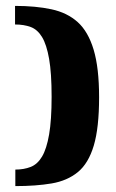

<svg xmlns="http://www.w3.org/2000/svg" viewBox="-20 -551 392 651"><path d="M31 -531Q101 -531 154.5 -519.5Q208 -508 243.5 -476Q279 -444 297.5 -382.5Q316 -321 316 -221Q316 -118 298 -57.5Q280 3 244 32.5Q208 62 155 71Q102 80 32 80V24Q61 24 84 15Q107 6 122.5 -20Q138 -46 146.5 -95Q155 -144 155 -223Q155 -303 146.5 -351.5Q138 -400 122.5 -425.5Q107 -451 84 -459.5Q61 -468 31 -468Z"/></svg>

Font: r_Genos
Style: Bold
Weight: 700
Designer: Robert E. Leuschke
Foundry: Robert E. Leuschke
Version: Version 2.000;June 29, 2024;FontCreator 14.0.0.2814 32-bit